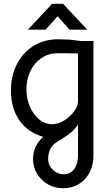

<svg xmlns="http://www.w3.org/2000/svg" viewBox="-20 -725 593 1017"><path d="M155 118Q155 48 209 0Q127 -24 82.5 -88Q38 -152 38 -245Q38 -324 70 -386Q102 -448 158.5 -482.5Q215 -517 288 -517L350 -515L407 -508H475V96Q475 175 430 223.5Q385 272 313 272Q270 272 234 251.5Q198 231 176.5 195.5Q155 160 155 118ZM342 -103Q365 -122 379 -145Q393 -168 393 -186V-442L315 -443H284Q238 -443 200.5 -418Q163 -393 141.5 -349.5Q120 -306 120 -252Q120 -202 138.5 -159.5Q157 -117 188 -92Q219 -67 255 -67Q300 -67 342 -103ZM393 99V-65Q391 -62 383 -51.5Q375 -41 366 -32Q343 -10 283 26Q235 55 235 118Q235 150 259.5 174Q284 198 317 198Q352 198 372.5 171Q393 144 393 99ZM256 -705H314L442 -568H348L285 -639L222 -568H128Z"/></svg>

Font: Bellota
Style: Bold
Weight: 700
Designer: Kemie Guaida
Foundry: Kemie Guaida
Version: Version 4.001